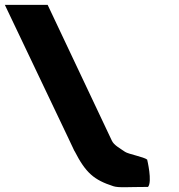

<svg xmlns="http://www.w3.org/2000/svg" viewBox="-319 -773 739 794"><path d="M-299 -753H-122L143.7 -191C152.4 -173 173.6 -161.8 198.3 -145C211.9 -135.7 276.2 -124 289.6 -113C289.6 -113 311.8 -21.3 293.1 0C209 0 172.1 4.3 149.6 -3C69.8 -28.9 35.8 -57.6 -10.5 -148L-11 -148L-19.7 -166.5C-24.7 -176.7 -29.7 -187.5 -35.1 -199L-35.5 -200Z"/></svg>

Font: Hussar
Style: BdOpOblFive
Weight: 700
Foundry: Cannot Into Space Fonts
Version: Version 2.00